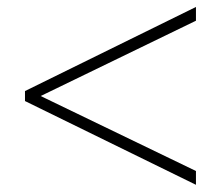

<svg xmlns="http://www.w3.org/2000/svg" viewBox="-20 -631 626 544"><path d="M50.8 -344.7V-373L535.2 -611.3V-572.3L78.1 -350.6V-367.2L535.2 -146.5V-107.4Z"/></svg>

Font: Min Sans VF VF
Style: Regular
Weight: 400
Designer: Jinseong-Kim, NotoSansCJK, Nunito
Foundry: Jinseong-Kim
Version: Version 1.420;Glyphs 3.1.2 (3151)